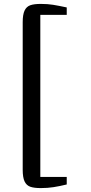

<svg xmlns="http://www.w3.org/2000/svg" viewBox="-20 -824 464 981"><path d="M96 -710.5Q96 -749.5 105.5 -769.8Q115 -790 134.2 -797Q153.5 -804 188.5 -804Q223.5 -804 251.2 -799.5Q279 -795 321 -786V-748H186V80H321V118.5Q284 127.5 253.8 132.2Q223.5 137 188.5 137Q153.5 137 134.2 130Q115 123 105.5 102.8Q96 82.5 96 43.5Z"/></svg>

Font: Merriweather 12pt
Style: Regular
Weight: 400
Designer: Eben Sorkin
Foundry: Eben Sorkin
Version: Version 2.100